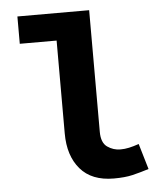

<svg xmlns="http://www.w3.org/2000/svg" viewBox="-52 -746 703 805"><g transform="rotate(-5 300.0 -344.0)"><path d="M395 12Q302 12 254 -44Q206 -100 206 -194V-585H51V-700H353V-188Q353 -142 378 -124.5Q403 -107 433 -107Q451 -107 469.5 -111Q488 -115 511 -123L543 -15Q505 -3 473.5 4.5Q442 12 395 12Z"/></g></svg>

Font: Source Code Pro ExtraLight
Style: Bold
Weight: 700
Monospace: yes
Version: Version 1.018;hotconv 1.0.116;makeotfexe 2.5.65601